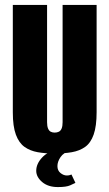

<svg xmlns="http://www.w3.org/2000/svg" viewBox="-20 -611 444 779"><path d="M202 12Q164 12 133 6.5Q102 1 79.5 -15Q57 -31 44.5 -64.5Q32 -98 32 -155V-591H171V-115Q171 -99 175 -89.5Q179 -80 186 -76.5Q193 -73 202 -73Q211 -73 218.5 -76.5Q226 -80 230 -89.5Q234 -99 234 -115V-591H372V-156Q372 -99 360 -65Q348 -31 325.5 -15Q303 1 271.5 6.5Q240 12 202 12ZM215 148Q175 148 151 127.5Q127 107 127 82Q127 54 150.5 28.5Q174 3 212 -2L265 0Q238 8 225.5 26.5Q213 45 213 63Q213 81 225.5 91Q238 101 251 101Q258 101 263 99.5Q268 98 270 97L286 131Q280 134 264.5 141Q249 148 215 148Z"/></svg>

Font: Alumni Sans Thin ExtraBold
Style: Regular
Weight: 800
Version: Version 1.018